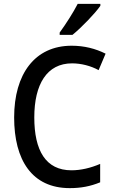

<svg xmlns="http://www.w3.org/2000/svg" viewBox="-20 -961 603 991"><path d="M288 -793V-781H354C400 -818 472 -893 498 -931V-941H381C358 -896 320 -837 288 -793ZM340 10C397 10 446 1 497 -20V-115C448 -94 397 -82 349 -82C216 -82 157 -184 157 -355C157 -526 222 -634 352 -634C399 -634 449 -621 489 -599L525 -684C473 -710 415 -725 350 -725C159 -725 53 -578 53 -355C53 -135 145 10 340 10Z"/></svg>

Font: Noto Sans Mono SemiCondensed Medium
Style: Regular
Weight: 500
Width: 4
Designer: Monotype Design Team
Foundry: Monotype Imaging Inc.
Version: Version 2.014